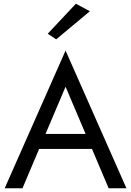

<svg xmlns="http://www.w3.org/2000/svg" viewBox="-20 -1005 700 1025"><path d="M460 -945 385 -985 235 -825 280 -795ZM5 0H100L189 -210H471L560 0H655L330 -735ZM330 -542 437 -290H223Z"/></svg>

Font: Jost
Style: Regular
Weight: 400
Version: Version 3.710